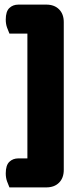

<svg xmlns="http://www.w3.org/2000/svg" viewBox="-20 -683 357 834"><path d="M21 131Q16 120 10.5 104.5Q5 89 5 70Q5 35 20.5 20Q36 5 60 5H99V-537H21Q16 -548 10.5 -563.5Q5 -579 5 -598Q5 -633 20.5 -648Q36 -663 60 -663H181Q216 -663 236.5 -642.5Q257 -622 257 -587V55Q257 90 236.5 110.5Q216 131 181 131Z"/></svg>

Font: Baloo Tammudu
Style: Regular
Weight: 400
Designer: Omkar Shende and Ek Type
Foundry: Ek Type
Version: Version 1.443;PS 1.000;hotconv 16.6.51;makeotf.lib2.5.65220;